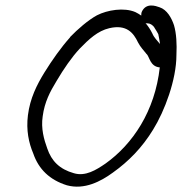

<svg xmlns="http://www.w3.org/2000/svg" viewBox="-20 -698 678 715"><path d="M628 -604C619 -631 602 -662 574 -671C560 -676 524 -689 508 -654C506 -649 506 -644 506 -640C499 -645 492 -649 484 -653C442 -671 380 -661 341 -641C308 -623 269 -589 241 -560V-559C207 -521 174 -474 146 -429C117 -382 92 -332 84 -269C77 -213 87 -166 104 -126C124 -68 165 -28 229 -8C295 10 356 -23 400 -55C459 -97 509 -148 550 -215C593 -284 637 -401 637 -493C639 -534 637 -573 628 -604ZM530 -611C539 -611 548 -605 555 -596L554 -595H555C555 -595 572 -569 570 -568C572 -559 574 -548 576 -534C565 -548 554 -557 547 -574C540 -588 532 -600 522 -612C524 -611 526 -611 528 -611ZM191 -397C217 -441 247 -485 277 -517C311 -552 344 -583 387 -593C451 -608 477 -576 494 -540C504 -521 514 -512 524 -499V-498H525C537 -488 538 -450 575 -447C557 -284 474 -161 373 -89C338 -65 298 -40 255 -53C202 -68 172 -98 156 -145C144 -178 132 -219 139 -265C146 -318 166 -356 191 -397Z"/></svg>

Font: Stray Cat
Style: BdObl
Weight: 700
Version: Version 1.0